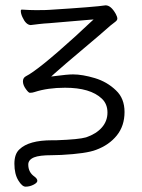

<svg xmlns="http://www.w3.org/2000/svg" viewBox="-20 -496 531 720"><path d="M76 204Q63 204 49 181Q34 157 34 118Q34 81 53 64Q88 30 175 30H191Q276 27 303 19Q341 6 362 -18Q383 -42 383 -74Q383 -106 362 -126Q319 -167 224 -167Q159 -167 110 -151Q102 -148 92 -148Q87 -148 77 -162Q66 -177 66 -191Q66 -204 77 -210Q123 -233 263 -360Q296 -390 320 -413L331 -423L317 -422L164 -409Q145 -408 128 -406Q112 -404 95 -402Q77 -403 64 -432Q58 -445 58 -455Q58 -460 62 -460Q92 -458 114 -458Q155 -458 164 -459Q339 -470 376 -476Q396 -476 414 -444Q420 -433 420 -426Q420 -420 412 -414L394 -400Q364 -373 292.5 -313Q221 -253 184 -220L172 -209L188 -211Q233 -217 254 -217Q289 -217 336 -203Q382 -189 415 -157Q447 -127 447 -76Q447 -24 418 12Q389 48 340 66Q304 80 210 85L174 86Q128 86 108 94Q86 103 86 121Q86 150 109 166Q120 174 120 182Q120 189 107 196Q92 204 76 204Z"/></svg>

Font: LXGW WenKai TC Light
Style: Regular
Weight: 300
Designer: LXGW / Fontworks Inc.
Foundry: LXGW / Fontworks Inc.
Version: Version 1.330